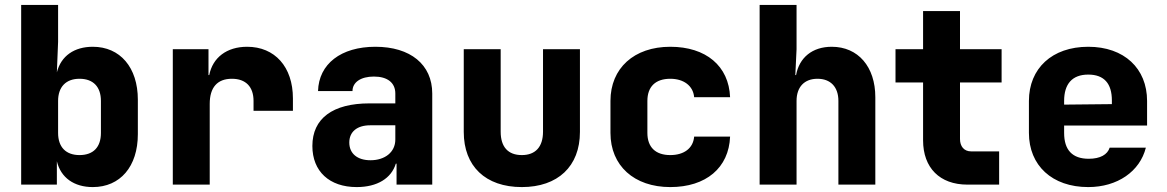

<svg xmlns="http://www.w3.org/2000/svg" viewBox="-20 -750 4740 780"><path d="M357 -560C282 -560 228 -523 211 -456L216 -580V-730H66V0H211V-95C227 -28 281 10 357 10C468 10 540 -73 540 -205V-345C540 -476 468 -560 357 -560ZM390 -210C390 -152 359 -120 303 -120C248 -120 216 -152 216 -210V-340C216 -397 248 -430 303 -430C359 -430 390 -397 390 -340Z M984 -560C901 -560 844 -516 830 -445H827V-550H682V0H832V-328C832 -395 863 -430 922 -430C979 -430 1010 -397 1010 -340V-300H1170V-350C1170 -479 1096 -560 984 -560Z M1505 -560C1365 -560 1275 -490 1272 -380H1412C1412 -416 1446 -439 1499 -439C1554 -439 1586 -414 1586 -370V-330H1481C1332 -330 1249 -269 1249 -157C1249 -54 1318 10 1429 10C1513 10 1570 -26 1588 -85H1591V0H1736V-370C1736 -488 1647 -560 1505 -560ZM1485 -99C1432 -99 1399 -126 1399 -171C1399 -215 1431 -241 1484 -241H1586V-183C1586 -132 1544 -99 1485 -99Z M2100 10C2246 10 2336 -74 2336 -214V-550H2186V-215C2186 -153 2155 -120 2100 -120C2044 -120 2014 -153 2014 -215V-550H1864V-214C1864 -75 1952 10 2100 10Z M2703 10C2848 10 2941 -68 2946 -195H2800C2796 -147 2758 -120 2703 -120C2643 -120 2610 -152 2610 -210V-340C2610 -398 2643 -430 2703 -430C2757 -430 2796 -402 2800 -355H2946C2941 -482 2848 -560 2703 -560C2556 -560 2460 -473 2460 -340V-210C2460 -77 2556 10 2703 10Z M3359 -560C3280 -560 3227 -516 3214 -445H3211L3216 -550V-730H3066V0H3216V-340C3216 -397 3248 -430 3301 -430C3354 -430 3386 -397 3386 -340V0H3536V-355C3536 -479 3466 -560 3359 -560Z M4039 0V-135H3925C3896 -135 3880 -156 3880 -185V-415H4049V-550H3880V-705H3730V-550H3618V-415H3730V-180C3730 -68 3798 0 3910 0Z M4640 -340C4640 -472 4547 -560 4401 -560C4254 -560 4160 -472 4160 -340V-210C4160 -78 4254 10 4401 10C4520 10 4611 -54 4635 -150H4488C4479 -122 4450 -105 4403 -105C4336 -105 4303 -141 4303 -210V-240H4640ZM4303 -340C4303 -408 4335 -447 4401 -447C4466 -447 4497 -410 4497 -342V-327L4303 -325Z"/></svg>

Font: Tekne LDO ExtraBold
Style: Regular
Weight: 800
Monospace: yes
Designer: Alessio Laiso, Mario Rullo, Paolo Rosset
Foundry: Alessio Laiso
Version: Version 1.000;hotconv 1.0.109;makeotfexe 2.5.65596